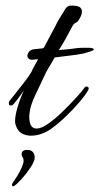

<svg xmlns="http://www.w3.org/2000/svg" viewBox="-20 -467 350 675"><path d="M89 10Q71 10 56.5 2Q42 -6 35 -28Q34 -31 33.5 -34Q33 -37 33 -41Q33 -61 42 -91Q51 -121 64 -149Q58 -141 50 -129.5Q42 -118 27 -100Q23 -96 18 -96Q11 -96 11 -104Q11 -110 15 -114Q41 -147 61.5 -173Q82 -199 92 -217Q92 -219 98 -229.5Q104 -240 114 -259Q106 -258 100.5 -257.5Q95 -257 91 -257Q84 -257 79 -263Q74 -269 78 -278Q83 -292 100 -294Q117 -296 130 -297Q131 -299 134 -299Q146 -321 157 -342Q168 -363 175.5 -377Q183 -391 183 -392Q203 -424 209 -434.5Q215 -445 225 -447Q236 -448 248.5 -446Q261 -444 265 -437Q268 -433 268 -427Q268 -418 264 -409.5Q260 -401 256 -396Q252 -389 245.5 -386.5Q239 -384 234 -374Q224 -355 212 -333Q200 -311 187 -291L199 -292Q223 -294 244.5 -297Q266 -300 294 -299Q299 -299 304.5 -297.5Q310 -296 310 -293Q310 -289 284 -282Q274 -278 240.5 -273.5Q207 -269 172 -265Q162 -246 154 -233.5Q146 -221 143 -215Q121 -169 103.5 -131.5Q86 -94 84 -70Q83 -66 83 -62.5Q83 -59 83 -55Q83 -15 109 -15Q125 -15 150 -32.5Q175 -50 201 -75.5Q227 -101 248.5 -124.5Q270 -148 278 -160Q281 -163 284 -163Q288 -163 290.5 -160Q293 -157 291 -152Q282 -135 260.5 -109.5Q239 -84 212.5 -58.5Q186 -33 161 -15Q148 -5 128.5 2.5Q109 10 89 10ZM31 186Q29 188 26 188Q23 188 22.5 185Q22 182 22 181Q22 180 28.5 170.5Q35 161 41 151Q51 135 57 120.5Q63 106 63 98Q63 90 59.5 86Q56 82 56 75Q56 60 76 60Q90 60 96 68Q102 76 102 87Q102 99 88.5 120Q75 141 58 160Q41 179 31 186Z"/></svg>

Font: Allura
Style: Regular
Weight: 400
Designer: Robert E. Leuschke
Foundry: Robert E. Leuschke
Version: Version 1.110